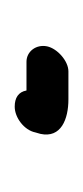

<svg xmlns="http://www.w3.org/2000/svg" viewBox="54 -170 113 261"><g transform="rotate(-90 110.5 -39.5)"><path d="M61 -48 59 -41C53 -13 79 -3 106 -3H144C158 -3 175 -18 178 -32C181 -47 171 -60 157 -60H118C116 -71 108 -76 96 -76C81 -76 64 -63 61 -48Z"/></g></svg>

Font: Electronic
Style: It
Weight: 400
Version: Version 1.011